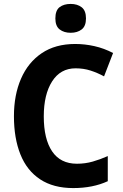

<svg xmlns="http://www.w3.org/2000/svg" viewBox="-20 -948 624 978"><path d="M365 -600Q288 -600 245.5 -533.5Q203 -467 203 -355Q203 -240 245.5 -177Q288 -114 372 -114Q414 -114 452.5 -125Q491 -136 529 -153V-25Q453 10 353 10Q252 10 184.5 -34.5Q117 -79 84 -161.5Q51 -244 51 -356Q51 -464 87 -547Q123 -630 192.5 -677Q262 -724 363 -724Q412 -724 461 -713Q510 -702 556 -678L510 -559Q477 -577 441.5 -588.5Q406 -600 365 -600ZM340 -928Q374 -928 396 -911Q418 -894 418 -854Q418 -815 396 -798Q374 -781 340 -781Q306 -781 284 -798Q262 -815 262 -854Q262 -895 283.5 -911.5Q305 -928 340 -928Z"/></svg>

Font: Noto Sans Khmer UI SemiCondensed
Style: Bold
Weight: 700
Width: 4
Designer: Danh Hong and the Monotype Design Team
Foundry: Monotype Imaging Inc.
Version: Version 2.002; ttfautohint (v1.8.4.7-5d5b)